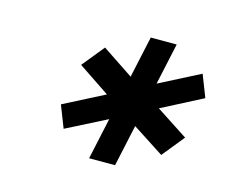

<svg xmlns="http://www.w3.org/2000/svg" viewBox="-64 -793 630 536"><g transform="rotate(15 251.0 -525.0)"><path d="M476 -465 424 -401 333 -460 307 -340H232L258 -460L142 -401L117 -465L234 -525L143 -586L195 -650L285 -590L311 -710H386L360 -590L477 -650L502 -586L384 -525Z"/></g></svg>

Font: Epunda Sans SemiBold
Style: Italic
Weight: 600
Italic angle: -12.0243°
Designer: Simon Atzbach
Foundry: typofactur
Version: Version 2.204; ttfautohint (v1.8.4.7-5d5b)